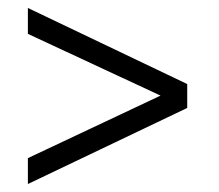

<svg xmlns="http://www.w3.org/2000/svg" viewBox="-20 -582 550 482"><path d="M450 -311 50 -120V-185L383 -342L50 -497V-562L450 -371Z"/></svg>

Font: Hind Guntur Light
Style: Regular
Weight: 300
Designer: Manushi Parikh, Hitesh Malaviya
Foundry: Indian Type Foundry
Version: Version 1.002;PS 1.0;hotconv 1.0.86;makeotf.lib2.5.63406; tt